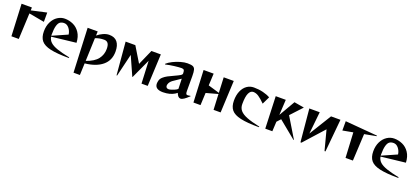

<svg xmlns="http://www.w3.org/2000/svg" viewBox="48 -1749 6787 3140"><g transform="rotate(20 3441.5 -179.0)"><path d="M68 -557H248L246 -506L512 -565V-403L243 -452L222 0H94Z M565 -258Q565 -352 600.5 -423Q636 -494 694.5 -532Q753 -570 819 -570Q894 -570 963.5 -539Q1033 -508 1079.5 -439Q1126 -370 1131 -264L706 -216Q715 -160 756.5 -122Q798 -84 880 -55.5Q962 -27 1101 1L1097 13Q890 13 775.5 -13Q661 -39 613 -97Q565 -155 565 -258ZM704 -231 964 -346Q956 -407 919 -452.5Q882 -498 833 -498Q789 -498 761.5 -478Q734 -458 718.5 -403.5Q703 -349 703 -250Q703 -237 704 -231Z M1218 -557H1393L1390 -484Q1433 -521 1487.5 -545.5Q1542 -570 1592 -570Q1686 -570 1733 -512Q1780 -454 1780 -346Q1780 -192 1672 -102.5Q1564 -13 1371 7L1363 212H1252ZM1630 -338Q1630 -405 1607.5 -435.5Q1585 -466 1540 -466Q1499 -466 1463.5 -459.5Q1428 -453 1388 -438L1373 -37Q1512 -85 1571 -161.5Q1630 -238 1630 -338Z M1879 -557H2048L2210 -290L2328 -557H2492L2466 0H2358L2340 -391L2184 -52H2179L2032 -381L1938 12H1928Z M2593 -88Q2593 -109 2601 -141Q2610 -176 2642.5 -205Q2675 -234 2715 -255Q2755 -276 2817 -304Q2881 -333 2911 -351Q2941 -369 2941 -388Q2941 -432 2930 -447.5Q2919 -463 2888 -463Q2846 -463 2763.5 -453Q2681 -443 2614 -426L2609 -436Q2645 -470 2706.5 -501Q2768 -532 2835 -551Q2902 -570 2953 -570Q3017 -570 3046.5 -557.5Q3076 -545 3086.5 -510Q3097 -475 3097 -399V-146Q3097 -108 3104 -93.5Q3111 -79 3134 -79Q3146 -79 3179 -86L3183 -80Q3133 -33 3099 -10Q3065 13 3039 13Q3017 13 2999.5 -5Q2982 -23 2967 -61Q2936 -34 2890.5 -15.5Q2845 3 2794 9Q2765 13 2734 13Q2593 13 2593 -88ZM2804 -65Q2818 -65 2825 -67Q2859 -75 2900 -92Q2941 -109 2955 -126L2949 -301Q2932 -287 2887 -259Q2841 -230 2812.5 -208Q2784 -186 2770 -160Q2756 -132 2756 -111Q2756 -90 2768.5 -77.5Q2781 -65 2804 -65Z M3236 -557H3411L3401 -349L3598 -291L3586 -557H3761L3735 0H3612L3599 -271L3395 -215L3385 0H3262Z M3873 -258Q3873 -353 3903.5 -423.5Q3934 -494 3987.5 -532Q4041 -570 4109 -570Q4195 -570 4269.5 -551.5Q4344 -533 4396 -503L4332 -370Q4266 -436 4219 -467Q4172 -498 4125 -498Q4077 -498 4049 -439.5Q4021 -381 4021 -250Q4021 -183 4059.5 -138.5Q4098 -94 4181 -61.5Q4264 -29 4409 2L4405 13Q4198 13 4083.5 -13Q3969 -39 3921 -97Q3873 -155 3873 -258Z M4704 -234 4644 -169 4635 0H4512L4491 -558H4666L4651 -290L4813 -570L4987 -540L4802 -341L5016 13H5006Z M5076 -557H5257L5217 -172L5454 -557H5618L5564 13H5548L5457 -333L5146 13H5129Z M5886 -436 5707 -403V-565L6267 -518V-508L6061 -469L6037 0H5909Z M6298 -258Q6298 -352 6333.5 -423Q6369 -494 6427.5 -532Q6486 -570 6552 -570Q6627 -570 6696.5 -539Q6766 -508 6812.5 -439Q6859 -370 6864 -264L6439 -216Q6448 -160 6489.5 -122Q6531 -84 6613 -55.5Q6695 -27 6834 1L6830 13Q6623 13 6508.5 -13Q6394 -39 6346 -97Q6298 -155 6298 -258ZM6437 -231 6697 -346Q6689 -407 6652 -452.5Q6615 -498 6566 -498Q6522 -498 6494.5 -478Q6467 -458 6451.5 -403.5Q6436 -349 6436 -250Q6436 -237 6437 -231Z"/></g></svg>

Font: Tiejili SC
Style: Regular
Weight: 400
Designer: Buernia
Foundry: Ershou Xiaoxi Press
Version: Version 1.100